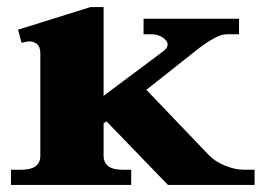

<svg xmlns="http://www.w3.org/2000/svg" viewBox="-20 -523 759 543"><path d="M700 -43V0H455L281 -180L273 -174V-83Q273 -43 326 -43H351V0H11V-43H40Q94 -43 94 -82V-372Q94 -391 84.5 -398.5Q75 -406 62 -406Q58 -406 41 -402L31 -439L236 -503H273V-252L443 -379Q454 -388 454 -397Q454 -408 440 -417Q426 -426 409 -426H386V-470H656V-426H620Q605 -426 581.5 -412.5Q558 -399 538 -383L394 -269L570 -85Q588 -66 616.5 -54.5Q645 -43 669 -43Z"/></svg>

Font: Taviraj
Style: Bold
Weight: 700
Designer: Katatrad Team
Foundry: CadsonDemak
Version: Version 1.001